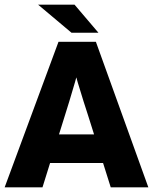

<svg xmlns="http://www.w3.org/2000/svg" viewBox="-23 -807 659 827"><path d="M-3 0 229 -627H345Q337 -589 325 -543.5Q313 -498 300 -453Q287 -408 275.5 -370.5Q264 -333 257 -311L160 0ZM616 0H454L356 -311Q349 -333 337 -370Q325 -407 312 -451.5Q299 -496 286.5 -542Q274 -588 266 -627H390ZM138 -105V-228H463V-105ZM141 -787H298L401 -666H285Z"/></svg>

Font: Blinker
Style: Regular
Weight: 400
Designer: Juergen Huber
Foundry: supertype
Version: 1.017